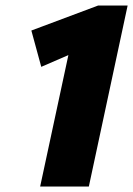

<svg xmlns="http://www.w3.org/2000/svg" viewBox="-20 -678 484 698"><path d="M126 0 251 -582 294 -506 130 -435 94 -567 337 -658H444L303 0Z"/></svg>

Font: Ysabeau Infant Black
Style: Italic
Weight: 900
Italic angle: -12°
Designer: Christian Thalmann (Catharsis Fonts)
Version: Version 2.001;gftools[0.9.30]; featfreeze: ss01,ss02,lnum